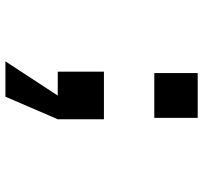

<svg xmlns="http://www.w3.org/2000/svg" viewBox="-40 -502 731 690"><g transform="rotate(90 325.0 -157.5)"><path d="M238 0V-166H409V0L328 188H201L324 0ZM243 -347V-503H404V-347Z"/></g></svg>

Font: Azeret Mono Thin SemiBold
Style: Regular
Weight: 600
Version: Version 1.002